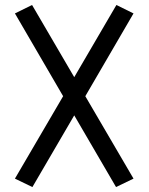

<svg xmlns="http://www.w3.org/2000/svg" viewBox="-20 -758 602 778"><path d="M40.5 -703.6 109.9 -737.8 280.8 -445.3 451.7 -737.8 521 -703.6 325.7 -368.2 521 -34.2 450.2 0 280.8 -290.5 111.3 0 40.5 -34.2 235.8 -368.2Z"/></svg>

Font: NovaMono
Style: Regular
Weight: 400
Monospace: yes
Version: Version 1.2